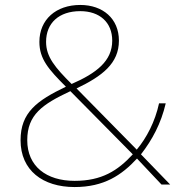

<svg xmlns="http://www.w3.org/2000/svg" viewBox="-20 -745 742 775"><path d="M304 -725C206 -725 139 -666 139 -576C139 -507 176 -465 246 -395C129 -339 63 -291 63 -179C63 -57 153 10 281 10C400 10 471 -38 533 -105L632 0H667L549 -122C594 -180 630 -246 649 -328H622C606 -254 572 -189 532 -141L289 -388C393 -438 460 -489 460 -581C460 -670 395 -725 304 -725ZM304 -700C382 -700 433 -655 433 -581C433 -499 370 -450 269 -406C203 -472 166 -515 166 -576C166 -652 218 -700 304 -700ZM264 -377 516 -122C455 -56 391 -15 281 -15C167 -15 90 -74 90 -179C90 -282 151 -324 264 -377Z"/></svg>

Font: Noto Sans Arabic UI Th
Style: Regular
Weight: 100
Designer: Monotype Design Team, Nadine Chahine and Nizar Qandah
Foundry: Monotype Imaging Inc.
Version: Version 2.010